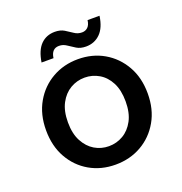

<svg xmlns="http://www.w3.org/2000/svg" viewBox="-123 -772 845 891"><g transform="rotate(-20 299.5 -326.0)"><path d="M299 12Q228 12 171.5 -20.5Q115 -53 82 -111.5Q49 -170 49 -248Q49 -326 82.5 -384.5Q116 -443 173 -475.5Q230 -508 300 -508Q371 -508 427.5 -475.5Q484 -443 517.5 -384.5Q551 -326 551 -248Q551 -170 517.5 -111.5Q484 -53 427 -20.5Q370 12 299 12ZM299 -79Q337 -79 369.5 -98Q402 -117 422 -154.5Q442 -192 442 -248Q442 -304 422.5 -341.5Q403 -379 370.5 -398Q338 -417 300 -417Q262 -417 229.5 -398Q197 -379 177 -341.5Q157 -304 157 -248Q157 -192 177 -154.5Q197 -117 229 -98Q261 -79 299 -79ZM357 -550Q330 -550 311 -561.5Q292 -573 275.5 -584.5Q259 -596 239 -596Q202 -596 196 -551H137Q146 -609 173.5 -636.5Q201 -664 243 -664Q270 -664 289 -652.5Q308 -641 324.5 -629.5Q341 -618 362 -618Q379 -618 390.5 -629Q402 -640 405 -663H464Q456 -606 427.5 -578Q399 -550 357 -550Z"/></g></svg>

Font: Ultramarine Medium
Style: Regular
Weight: 500
Designer: Colophon Foundry, Jonny Pinhorn
Foundry: Colophon Foundry
Version: Version 1.200; ttfautohint (v1.8.3)